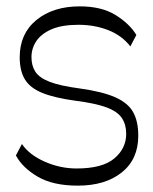

<svg xmlns="http://www.w3.org/2000/svg" viewBox="-20 -576 482 604"><path d="M225 8Q147 8 99 -20Q51 -48 30 -87L49 -123Q72 -89 120.5 -67.5Q169 -46 221 -46Q302 -46 339.5 -77.5Q377 -109 377 -155Q377 -184 363.5 -204.5Q350 -225 315.5 -238Q281 -251 218 -259Q152 -268 113.5 -283.5Q75 -299 58.5 -326Q42 -353 42 -396Q42 -470 94.5 -513Q147 -556 231 -556Q299 -556 343 -529Q387 -502 409 -466L390 -430Q364 -464 321 -481Q278 -498 227 -498Q175 -498 142.5 -484Q110 -470 94.5 -447Q79 -424 79 -396Q79 -369 91.5 -350Q104 -331 136.5 -318.5Q169 -306 229 -298Q302 -288 342.5 -270Q383 -252 399 -223Q415 -194 415 -149Q415 -75 363 -33.5Q311 8 225 8Z"/></svg>

Font: Savate ExtraLight
Style: Regular
Weight: 200
Designer: Max Esnée
Foundry: Plomb Type
Version: Version 2.000